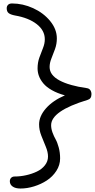

<svg xmlns="http://www.w3.org/2000/svg" viewBox="-20 -794 553 1115"><path d="M99.1 300.8Q69.8 300.8 53.5 289.3Q37.1 277.8 37.1 258.8Q37.1 246.1 44.9 238.5Q52.7 231 64.9 231Q98.1 231 131.3 223.6Q164.6 216.3 193.6 202.6Q222.7 189 240.7 166Q258.8 143.1 258.8 115.2Q258.8 88.4 245.8 57.6Q232.9 26.9 220 -6.1Q207 -39.1 207 -71.8Q207 -119.1 246.8 -164.6Q286.6 -210 356.9 -240.2Q312.5 -252.4 280.5 -270.8Q248.5 -289.1 231.2 -310.3Q213.9 -331.5 206.1 -352.8Q198.2 -374 198.2 -397Q198.2 -430.7 208.7 -460Q219.2 -489.3 229.7 -515.1Q240.2 -541 240.2 -565.9Q240.2 -617.2 193.4 -653.8Q146.5 -690.4 66.9 -704.1Q41.5 -709 30.3 -717.8Q19 -726.6 19 -746.1Q19 -758.3 26.9 -766.1Q34.7 -773.9 49.8 -773.9Q112.3 -773.9 172.4 -746.6Q232.4 -719.2 271.2 -671.9Q310.1 -624.5 310.1 -570.8Q310.1 -538.6 299.6 -509.5Q289.1 -480.5 278.6 -454.6Q268.1 -428.7 268.1 -404.8Q268.1 -357.9 325.2 -327.1Q382.3 -296.4 483.9 -282.2Q498 -280.3 504.6 -270.3Q511.2 -260.3 511.2 -247.1Q511.2 -220.2 488.8 -213.9Q276.9 -149.9 276.9 -66.9Q276.9 -46.4 284.9 -24.4Q293 -2.4 303 15.1Q313 32.7 321 62.3Q329.1 91.8 329.1 126Q329.1 164.6 307.4 198.2Q285.6 231.9 252 253.9Q218.3 275.9 178 288.3Q137.7 300.8 99.1 300.8Z"/></svg>

Font: Shantell Sans Bouncy
Style: Regular
Weight: 300
Designer: Stephen Nixon, Anya Danilova, Shantell Martin
Foundry: Arrow Type
Version: Version 1.006;[9816181b4]